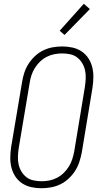

<svg xmlns="http://www.w3.org/2000/svg" viewBox="-20 -989 540 1017"><path d="M199 8Q171 8 144.5 2Q118 -4 96.5 -18.5Q75 -33 61 -54.5Q47 -76 40.5 -101.5Q34 -127 34.5 -155Q35 -183 39 -210L97 -555Q101 -580 109 -604.5Q117 -629 131.5 -651.5Q146 -674 166 -692.5Q186 -711 210 -722.5Q234 -734 259.5 -738.5Q285 -743 310 -743Q338 -743 364.5 -737Q391 -731 412.5 -716.5Q434 -702 448 -680.5Q462 -659 468.5 -633.5Q475 -608 474.5 -580Q474 -552 470 -525L413 -180Q408 -155 400 -130.5Q392 -106 377.5 -83.5Q363 -61 343 -42.5Q323 -24 299 -12.5Q275 -1 249.5 3.5Q224 8 199 8ZM201 -29Q221 -29 241.5 -33Q262 -37 281.5 -47Q301 -57 317 -72.5Q333 -88 344.5 -106.5Q356 -125 362.5 -145Q369 -165 373 -186L430 -531Q433 -552 434 -574Q435 -596 430.5 -616.5Q426 -637 415.5 -654.5Q405 -672 389 -684.5Q373 -697 352 -701.5Q331 -706 309 -706Q289 -706 268 -702Q247 -698 227.5 -688Q208 -678 192 -662.5Q176 -647 164.5 -628.5Q153 -610 146.5 -590Q140 -570 137 -549L79 -204Q76 -183 75 -161Q74 -139 78.5 -118.5Q83 -98 93.5 -80.5Q104 -63 120 -50.5Q136 -38 157.5 -33.5Q179 -29 201 -29ZM322 -804 296 -826 424 -969 456 -941Z"/></svg>

Font: Iosevka Curly Extralight
Style: Italic
Weight: 200
Italic angle: -9°
Monospace: yes
Designer: Belleve Invis
Foundry: Belleve Invis
Version: Version 22.1.2; ttfautohint (v1.8.4)